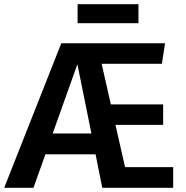

<svg xmlns="http://www.w3.org/2000/svg" viewBox="-38 -898 890 918"><path d="M790 -99V0H451L419 -160H179L122 0H-18L255 -691H751L736 -593H448L492 -399H742V-301H514L560 -99ZM399 -260 332 -591 214 -260ZM333 -787V-878H624V-787Z"/></svg>

Font: Fira Sans Medium
Style: Regular
Weight: 500
Designer: bBox Type GmbH & Carrois Corporate GbR & Edenspiekermann AG
Foundry: bBox Type GmbH & Carrois Corporate GbR & Edenspiekermann AG
Version: Version 4.301